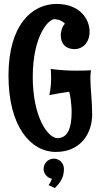

<svg xmlns="http://www.w3.org/2000/svg" viewBox="-20 -738 513 973"><path d="M447 -158C447 -232 438 -290 438 -340C438 -354 439 -368 441 -382C414 -380 389 -380 367 -380C284 -380 237 -389 237 -389C237 -389 239 -370 239 -344C239 -318 237 -285 230 -256C274 -265 308 -270 331 -273C343 -225 343 -172 343 -172C343 -81 319 -38 271 -38C223 -38 146 -144 146 -348C146 -552 223 -641 257 -641C257 -641 290 -640 309 -618C288 -595 288 -561 288 -561C288 -506 323 -489 359 -489C395 -489 434 -518 434 -578C434 -638 388 -718 266 -718C144 -718 23 -614 23 -355C23 -96 136 32 263 32C389 32 447 -62 447 -158ZM304 118C304 89 281 66 253 66C224 66 201 89 201 118C201 142 219 163 243 168C236 189 226 200 226 200L258 215C288 185 304 160 304 118Z"/></svg>

Font: Rum Raisin
Style: Regular
Weight: 400
Designer: Astigmatic (AOETI)
Foundry: Astigmatic (AOETI)
Version: Version 1.000